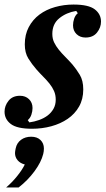

<svg xmlns="http://www.w3.org/2000/svg" viewBox="-34 -554 464 844"><path d="M107 12Q41 12 13.5 -9Q-14 -30 -14 -63Q-14 -89 3.5 -111Q21 -133 54 -133Q78 -133 93.5 -118Q109 -103 109 -79Q109 -65 104 -50Q99 -35 88 -26L95 -16Q117 -19 138 -26.5Q159 -34 175 -46Q191 -58 201 -75.5Q211 -93 211 -116Q211 -137 203.5 -154Q196 -171 183.5 -186.5Q171 -202 156 -217Q141 -232 126 -249Q106 -272 90.5 -297Q75 -322 75 -359Q75 -402 92.5 -435Q110 -468 139.5 -490Q169 -512 208 -523Q247 -534 289 -534Q355 -534 382.5 -513Q410 -492 410 -459Q410 -433 392.5 -411Q375 -389 342 -389Q318 -389 302.5 -404Q287 -419 287 -443Q287 -457 292 -472Q297 -487 308 -496L301 -506Q258 -499 227 -474Q196 -449 196 -405Q196 -384 204 -367.5Q212 -351 224.5 -335.5Q237 -320 252.5 -304.5Q268 -289 284 -271Q301 -251 316.5 -225.5Q332 -200 332 -161Q332 -118 313.5 -85.5Q295 -53 263.5 -31.5Q232 -10 191.5 1Q151 12 107 12ZM-7 270Q19 248 41.5 220Q64 192 75 169Q55 164 43.5 150.5Q32 137 32 119Q32 112 35 98Q40 74 58.5 60.5Q77 47 103 47Q129 47 144 61.5Q159 76 159 99Q159 111 156 123Q147 159 117.5 199Q88 239 48 270H-7Z"/></svg>

Font: IBM Plex Serif SemiBold
Style: Italic
Weight: 600
Italic angle: -14°
Designer: Mike Abbink, Paul van der Laan, Pieter van Rosmalen
Foundry: Bold Monday
Version: Version 2.5